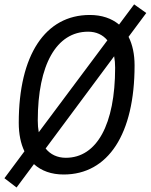

<svg xmlns="http://www.w3.org/2000/svg" viewBox="-34 -770 674 858"><path d="M40 67.9 117.7 -36.6C150.9 -6.3 195.8 9.8 250.5 9.8C449.7 9.8 567.4 -171.4 567.4 -477.5C567.4 -527.8 558.1 -570.8 540.5 -605.5L619.6 -711.9L565.4 -750.5L498 -660.2C464.8 -688 420.4 -703.1 367.2 -703.1C168 -703.1 49.8 -523.9 49.8 -221.2C49.8 -171.4 58.6 -128.4 75.2 -93.8L-14.2 26.4ZM260.3 -64.9C222.2 -64.9 191.4 -79.6 169.9 -106.4L476.1 -518.6C479 -502.9 480.5 -485.8 480.5 -467.3C480.5 -214.4 398.9 -64.9 260.3 -64.9ZM139.2 -179.2C136.2 -195.3 134.8 -212.4 134.8 -231.4C134.8 -481 218.3 -628.4 359.9 -628.4C396 -628.4 425.3 -614.7 445.8 -589.8Z"/></svg>

Font: Cascadia Mono SemiLight
Style: Italic
Weight: 350
Italic angle: -10°
Monospace: yes
Designer: Aaron Bell
Foundry: Saja Typeworks
Version: Version 2404.023